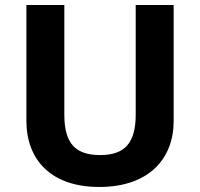

<svg xmlns="http://www.w3.org/2000/svg" viewBox="-20 -734 796 764"><path d="M671 -252V-714H520V-278C520 -167 478 -117 379 -117C284 -117 236 -159 236 -277V-714H85V-254C85 -95 186 10 375 10C574 10 671 -104 671 -252Z"/></svg>

Font: Noto Sans Arabic UI
Style: Bold
Weight: 700
Designer: Monotype Design Team, Nadine Chahine and Nizar Qandah
Foundry: Monotype Imaging Inc.
Version: Version 2.010